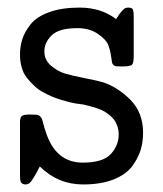

<svg xmlns="http://www.w3.org/2000/svg" viewBox="-20 -486 434 511"><path d="M33.2 -21V-160.2Q33.2 -172.4 37.6 -176.8Q42 -181.2 59.1 -181.2Q71.3 -181.2 77.1 -180.7Q83 -180.2 86.9 -176Q90.8 -171.9 91.8 -169.4Q92.8 -167 95.5 -156Q98.1 -145 101.1 -137.2Q127 -53.2 200.2 -53.2Q254.4 -53.2 275.1 -76.2Q295.9 -99.1 295.9 -127.9Q295.9 -140.1 292 -151.1Q288.1 -162.1 282 -169.4Q275.9 -176.8 266.8 -183.3Q257.8 -189.9 250 -193.4Q242.2 -196.8 231.7 -200Q221.2 -203.1 215.1 -204.6Q209 -206.1 201.2 -208L192.9 -209Q191.9 -209 182.9 -210.4Q173.8 -211.9 165.5 -213.9Q157.2 -215.8 143.6 -220Q129.9 -224.1 118.4 -229Q106.9 -233.9 94 -241Q81.1 -248 70.6 -258.1Q60.1 -268.1 51 -279.5Q42 -291 37.6 -307.1Q33.2 -323.2 33.2 -340.8Q33.2 -362.8 39.6 -382.3Q45.9 -401.9 62 -421.9Q78.1 -441.9 111.6 -453.9Q145 -465.8 191.9 -465.8Q249 -465.8 289.1 -435.1Q291 -438 293.5 -441.9Q295.9 -445.8 297.4 -448Q298.8 -450.2 301.5 -453.1Q304.2 -456.1 305.2 -457.5Q306.2 -459 308.6 -460.9Q311 -462.9 312.5 -463.9Q314 -464.8 316.4 -465.3Q318.8 -465.8 320.8 -465.8Q332 -465.8 334 -460Q335.9 -454.1 335.9 -440.9V-336.9Q335.9 -317.9 331.1 -313.5Q326.2 -309.1 304.2 -309.1Q295.4 -309.1 289.8 -309.6Q284.2 -310.1 281.5 -313.5Q278.8 -316.9 278.3 -318.8Q277.8 -320.8 276.9 -328.4Q275.9 -335.9 274.9 -340.8Q272.9 -355 267.1 -368.4Q261.2 -381.8 239.5 -396.5Q217.8 -411.1 186 -411.1Q137.2 -411.1 117.7 -392.1Q98.1 -373 98.1 -349.1Q98.1 -326.2 116 -311Q133.8 -295.9 153.8 -290Q173.8 -284.2 207.5 -277.6Q241.2 -271 253.9 -267.1Q293.9 -253.9 327.4 -220Q360.8 -186 360.8 -132.8Q360.8 -108.9 354.5 -87.4Q348.1 -65.9 332 -43.9Q315.9 -22 282.5 -8.5Q249 4.9 201.2 4.9Q134.3 4.9 85.9 -43Q84 -40 80.1 -32Q76.2 -23.9 73 -19Q69.8 -14.2 65.9 -7.6Q62 -1 57.6 2Q53.2 4.9 47.9 4.9Q42 4.9 37.1 1Q33.2 -2 33.2 -21Z"/></svg>

Font: CMU Concrete
Style: Roman
Weight: 500
Version: Version 0.7.0